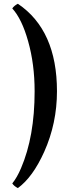

<svg xmlns="http://www.w3.org/2000/svg" viewBox="-20 -884 373 1007"><path d="M44.4 78.1Q53.7 92.3 73.7 102.5Q151.9 45.4 211.9 -87.9Q278.8 -237.3 278.8 -405.3Q278.8 -726.1 73.7 -864.3Q53.7 -854 44.4 -839.8Q94.7 -784.7 127.4 -668Q161.6 -547.4 161.6 -405.3Q161.6 -168 90.3 -2Q69.3 47.4 44.4 78.1Z"/></svg>

Font: Amarante
Style: Regular
Weight: 400
Designer: Karolina Lach
Foundry: Sorkin Type Co.
Version: Version 1.001